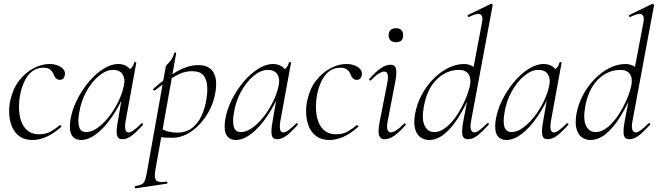

<svg xmlns="http://www.w3.org/2000/svg" viewBox="-20 -746 3566 1041"><path d="M156 13Q114 13 86.5 -6.5Q59 -26 45.5 -58Q32 -90 30 -128Q28 -166 36 -202Q50 -266 84 -309.5Q118 -353 162 -376Q206 -399 248 -399Q272 -399 292 -391.5Q312 -384 323 -371Q334 -358 332 -342Q331 -331 324.5 -322Q318 -313 304 -313Q293 -313 284.5 -320.5Q276 -328 271 -342Q268 -353 255 -366Q242 -379 215 -379Q179 -379 153.5 -358.5Q128 -338 112.5 -305Q97 -272 89 -232Q79 -177 85.5 -128Q92 -79 118.5 -48.5Q145 -18 193 -18Q230 -18 256 -33.5Q282 -49 304 -67Q307 -69 311 -65Q315 -61 312 -58Q270 -21 231.5 -4Q193 13 156 13Z M419 13Q387 13 370.5 -11Q354 -35 361 -91Q369 -146 395.5 -200.5Q422 -255 459.5 -300Q497 -345 539.5 -372Q582 -399 621 -399Q639 -399 656 -392.5Q673 -386 685 -371Q697 -356 699 -332L661 -357Q672 -359 688 -373.5Q704 -388 707 -407Q709 -410 714.5 -409Q720 -408 719 -406L661 -89Q651 -28 677 -28Q689 -28 707 -41.5Q725 -55 747 -77Q750 -80 754 -76Q758 -72 755 -69Q722 -32 695.5 -11.5Q669 9 643 9Q620 9 614.5 -12.5Q609 -34 619 -89L643 -229L659 -246Q628 -172 587.5 -113Q547 -54 503.5 -20.5Q460 13 419 13ZM448 -30Q477 -30 508.5 -52.5Q540 -75 569.5 -112Q599 -149 621 -194Q643 -239 652 -283Q660 -318 644.5 -343Q629 -368 590 -367Q554 -366 515.5 -334Q477 -302 447.5 -248.5Q418 -195 408 -127Q401 -80 410 -55Q419 -30 448 -30Z M716 275Q712 276 711 270Q710 264 714 263Q737 259 748.5 253Q760 247 766 231.5Q772 216 777 185L879 -386Q879 -389 885 -395Q891 -401 899 -410Q907 -419 914 -431Q921 -443 924 -458Q925 -462 930.5 -461Q936 -460 935 -456L822 178Q815 219 827 232Q839 245 882 239Q886 237 887.5 243Q889 249 884 250ZM916 1Q876 1 859 -2Q842 -5 828 -8L838 -58Q857 -45 881.5 -36Q906 -27 942 -27Q989 -27 1021.5 -52Q1054 -77 1074 -121Q1094 -165 1101 -220Q1106 -255 1102.5 -287Q1099 -319 1081 -339.5Q1063 -360 1021 -360Q974 -360 927.5 -332Q881 -304 819 -255Q816 -254 812 -258.5Q808 -263 811 -264Q870 -317 933 -355Q996 -393 1056 -393Q1111 -393 1135 -357Q1159 -321 1149 -253Q1142 -202 1119.5 -156Q1097 -110 1064.5 -74.5Q1032 -39 993.5 -19Q955 1 916 1Z M1258 13Q1226 13 1209.5 -11Q1193 -35 1200 -91Q1208 -146 1234.5 -200.5Q1261 -255 1298.5 -300Q1336 -345 1378.5 -372Q1421 -399 1460 -399Q1478 -399 1495 -392.5Q1512 -386 1524 -371Q1536 -356 1538 -332L1500 -357Q1511 -359 1527 -373.5Q1543 -388 1546 -407Q1548 -410 1553.5 -409Q1559 -408 1558 -406L1500 -89Q1490 -28 1516 -28Q1528 -28 1546 -41.5Q1564 -55 1586 -77Q1589 -80 1593 -76Q1597 -72 1594 -69Q1561 -32 1534.5 -11.5Q1508 9 1482 9Q1459 9 1453.5 -12.5Q1448 -34 1458 -89L1482 -229L1498 -246Q1467 -172 1426.5 -113Q1386 -54 1342.5 -20.5Q1299 13 1258 13ZM1287 -30Q1316 -30 1347.5 -52.5Q1379 -75 1408.5 -112Q1438 -149 1460 -194Q1482 -239 1491 -283Q1499 -318 1483.5 -343Q1468 -368 1429 -367Q1393 -366 1354.5 -334Q1316 -302 1286.5 -248.5Q1257 -195 1247 -127Q1240 -80 1249 -55Q1258 -30 1287 -30Z M1766 13Q1724 13 1696.5 -6.5Q1669 -26 1655.5 -58Q1642 -90 1640 -128Q1638 -166 1646 -202Q1660 -266 1694 -309.5Q1728 -353 1772 -376Q1816 -399 1858 -399Q1882 -399 1902 -391.5Q1922 -384 1933 -371Q1944 -358 1942 -342Q1941 -331 1934.5 -322Q1928 -313 1914 -313Q1903 -313 1894.5 -320.5Q1886 -328 1881 -342Q1878 -353 1865 -366Q1852 -379 1825 -379Q1789 -379 1763.5 -358.5Q1738 -338 1722.5 -305Q1707 -272 1699 -232Q1689 -177 1695.5 -128Q1702 -79 1728.5 -48.5Q1755 -18 1803 -18Q1840 -18 1866 -33.5Q1892 -49 1914 -67Q1917 -69 1921 -65Q1925 -61 1922 -58Q1880 -21 1841.5 -4Q1803 13 1766 13Z M2065 9Q2043 9 2035.5 -11Q2028 -31 2039 -89L2080 -297Q2092 -358 2063 -358Q2051 -358 2032 -346Q2013 -334 1991 -311Q1988 -307 1983.5 -311.5Q1979 -316 1983 -319Q2017 -357 2044.5 -376Q2072 -395 2097 -395Q2121 -395 2127 -373.5Q2133 -352 2122 -297L2082 -89Q2076 -58 2081 -43Q2086 -28 2099 -28Q2110 -28 2129 -40Q2148 -52 2170 -75Q2174 -79 2178 -74.5Q2182 -70 2178 -67Q2145 -29 2117.5 -10Q2090 9 2065 9ZM2127 -517Q2108 -517 2097.5 -527Q2087 -537 2087 -556Q2087 -573 2097.5 -583Q2108 -593 2127 -593Q2146 -593 2156 -583Q2166 -573 2166 -556Q2166 -517 2127 -517Z M2306 13Q2282 13 2261.5 -0.5Q2241 -14 2231.5 -44.5Q2222 -75 2230 -126Q2240 -182 2266 -231Q2292 -280 2329.5 -318Q2367 -356 2410 -377.5Q2453 -399 2497 -399Q2524 -399 2547.5 -383.5Q2571 -368 2575 -332L2535 -246Q2504 -171 2467.5 -112.5Q2431 -54 2390.5 -20.5Q2350 13 2306 13ZM2334 -30Q2368 -30 2400.5 -57Q2433 -84 2459.5 -125Q2486 -166 2504 -209Q2522 -252 2528 -283Q2536 -324 2519 -346Q2502 -368 2466 -367Q2399 -366 2346.5 -314Q2294 -262 2277 -163Q2266 -96 2283 -63Q2300 -30 2334 -30ZM2517 9Q2493 9 2487.5 -12.5Q2482 -34 2492 -89L2594 -627Q2600 -659 2584.5 -668Q2569 -677 2522 -654Q2518 -652 2516 -658Q2514 -664 2518 -665L2641 -725Q2644 -727 2648 -723Q2652 -719 2651 -717L2534 -89Q2528 -58 2533.5 -43Q2539 -28 2552 -28Q2563 -28 2581 -41.5Q2599 -55 2621 -77Q2624 -81 2628.5 -77Q2633 -73 2629 -69Q2595 -32 2569 -11.5Q2543 9 2517 9Z M2725 13Q2693 13 2676.5 -11Q2660 -35 2667 -91Q2675 -146 2701.5 -200.5Q2728 -255 2765.5 -300Q2803 -345 2845.5 -372Q2888 -399 2927 -399Q2945 -399 2962 -392.5Q2979 -386 2991 -371Q3003 -356 3005 -332L2967 -357Q2978 -359 2994 -373.5Q3010 -388 3013 -407Q3015 -410 3020.5 -409Q3026 -408 3025 -406L2967 -89Q2957 -28 2983 -28Q2995 -28 3013 -41.5Q3031 -55 3053 -77Q3056 -80 3060 -76Q3064 -72 3061 -69Q3028 -32 3001.5 -11.5Q2975 9 2949 9Q2926 9 2920.5 -12.5Q2915 -34 2925 -89L2949 -229L2965 -246Q2934 -172 2893.5 -113Q2853 -54 2809.5 -20.5Q2766 13 2725 13ZM2754 -30Q2783 -30 2814.5 -52.5Q2846 -75 2875.5 -112Q2905 -149 2927 -194Q2949 -239 2958 -283Q2966 -318 2950.5 -343Q2935 -368 2896 -367Q2860 -366 2821.5 -334Q2783 -302 2753.5 -248.5Q2724 -195 2714 -127Q2707 -80 2716 -55Q2725 -30 2754 -30Z M3181 13Q3157 13 3136.5 -0.5Q3116 -14 3106.5 -44.5Q3097 -75 3105 -126Q3115 -182 3141 -231Q3167 -280 3204.5 -318Q3242 -356 3285 -377.5Q3328 -399 3372 -399Q3399 -399 3422.5 -383.5Q3446 -368 3450 -332L3410 -246Q3379 -171 3342.5 -112.5Q3306 -54 3265.5 -20.5Q3225 13 3181 13ZM3209 -30Q3243 -30 3275.5 -57Q3308 -84 3334.5 -125Q3361 -166 3379 -209Q3397 -252 3403 -283Q3411 -324 3394 -346Q3377 -368 3341 -367Q3274 -366 3221.5 -314Q3169 -262 3152 -163Q3141 -96 3158 -63Q3175 -30 3209 -30ZM3392 9Q3368 9 3362.5 -12.5Q3357 -34 3367 -89L3469 -627Q3475 -659 3459.5 -668Q3444 -677 3397 -654Q3393 -652 3391 -658Q3389 -664 3393 -665L3516 -725Q3519 -727 3523 -723Q3527 -719 3526 -717L3409 -89Q3403 -58 3408.5 -43Q3414 -28 3427 -28Q3438 -28 3456 -41.5Q3474 -55 3496 -77Q3499 -81 3503.5 -77Q3508 -73 3504 -69Q3470 -32 3444 -11.5Q3418 9 3392 9Z"/></svg>

Font: Cormorant Light Light
Style: Italic
Weight: 300
Italic angle: -10°
Version: Version 4.000